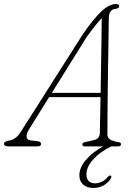

<svg xmlns="http://www.w3.org/2000/svg" viewBox="-46 -726 672 952"><path d="M97 -83Q83.5 -60.5 86 -46.2Q88.5 -32 105 -30L142 -25.5Q157.5 -23.5 157.5 -12Q157.5 0 139 0H-2.5Q-26 0 -26 -13.5Q-26 -24.5 -2.5 -28.5Q14.5 -31 30.5 -42.2Q46.5 -53.5 61 -78.5L366.5 -559Q419 -634.5 457.5 -670.2Q496 -706 529 -706Q545 -706 545 -696Q545 -683.5 528 -682.5Q494 -680 493.5 -636.5Q493 -602 492.2 -543.5Q491.5 -485 490.2 -415.2Q489 -345.5 488.2 -276Q487.5 -206.5 487 -149.2Q486.5 -92 486.5 -60.5Q486.5 -42.5 500.5 -34Q514.5 -25.5 540 -21.5Q554 -20.5 554 -11Q554 0 537.5 0H505Q451.5 26 417 63.5Q382.5 101 382.5 139Q382.5 161 394.2 172Q406 183 424.5 183Q441 183 458.5 175.2Q476 167.5 488 151.5Q494.5 144 500.5 144.5Q509 144.5 505.5 154Q499 172 474.5 189Q450 206 418 206Q384.5 206 366 189Q347.5 172 347.5 143Q347.5 105 379.8 67Q412 29 465 0H374.5Q370 0 366 -2.5Q362 -5 362 -10Q362 -18 373.5 -21L416.5 -30.5Q447.5 -36.5 449 -64.5Q449.5 -91.5 450.5 -139Q451.5 -186.5 452.5 -244.5H197.5ZM384 -543 211 -265.5H453Q454 -332 455.2 -402.2Q456.5 -472.5 457.2 -534Q458 -595.5 458.5 -636Q446.5 -623.5 427 -599.8Q407.5 -576 384 -543Z"/></svg>

Font: Fraunces 9pt S050 Thin
Style: Italic
Weight: 100
Italic angle: -16°
Version: Version 1.000; ttfautohint (v1.8.3)